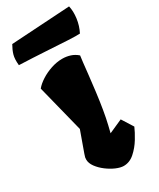

<svg xmlns="http://www.w3.org/2000/svg" viewBox="-219 -826 741 897"><g transform="rotate(-30 151.0 -377.5)"><path d="M168.5 9.8Q151.4 9.8 127.9 -0.2Q104.5 -10.3 82.3 -27.1Q60.1 -43.9 45.4 -64Q30.8 -84 30.8 -103.5Q30.8 -110.4 31.7 -115.2Q32.7 -120.1 36.9 -131.8Q41 -143.6 50.3 -169.2Q59.6 -194.8 76.7 -242.7L12.7 -497.1Q27.3 -515.1 52.5 -531.2Q77.6 -547.4 108.2 -557.6Q138.7 -567.9 168.9 -567.9Q191.4 -567.9 211.9 -561.3Q232.4 -554.7 249.5 -539.6Q248 -532.2 245.1 -504.9Q242.2 -477.5 237.8 -438Q233.4 -398.4 227.8 -353.5Q222.2 -308.6 215.1 -266.1Q208 -223.6 200.2 -191.4L190.9 -153.3L264.2 -186L302.7 -125Q292.5 -101.1 273.2 -69.3Q253.9 -37.6 227.3 -13.9Q200.7 9.8 168.5 9.8ZM-21 -643.1Q-24.4 -677.7 -18.3 -699Q-12.2 -720.2 1.5 -744.1L319.3 -763.7Q326.2 -734.4 321.3 -697.5Q316.4 -660.6 299.8 -628.4Q282.7 -627 235.8 -629.4Q189 -631.8 122.3 -636Q55.7 -640.1 -21 -643.1Z"/></g></svg>

Font: Fruktur
Style: Regular
Weight: 400
Designer: Viktoriya Grabowska, Eben Sorkin
Foundry: Viktoriya Grabowska
Version: Version 1.008; ttfautohint (v1.8.4.7-5d5b)